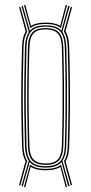

<svg xmlns="http://www.w3.org/2000/svg" viewBox="-20 -798 376 794"><path d="M74.2 -27.2 69 -29.2 98.8 -134Q84.5 -154 83.2 -193.2Q81.2 -266.8 80.5 -332.8Q79.8 -398.8 80.5 -464.9Q81.2 -531 83.2 -604.2Q84.8 -644.8 99.5 -665L69 -772L74.2 -773.8L103.5 -670.5Q113.8 -682.5 129.6 -687.9Q145.5 -693.2 168.8 -693.2Q191.8 -693.2 207.5 -688Q223.2 -682.8 233.8 -671L262.2 -773.8L267.8 -772L237.8 -665.8Q252.8 -645.2 254 -604.2Q256.2 -530.8 256.9 -464.6Q257.5 -398.5 256.9 -332.5Q256.2 -266.5 254 -193.2Q252.8 -153.8 238.2 -133.5L267.8 -29.2L262.2 -27.2L234.2 -128Q224 -116 208.1 -110.5Q192.2 -105 168.8 -105Q145 -105 129 -110.6Q113 -116.2 102.8 -128.5ZM168.8 -110.8Q210 -110.8 228.2 -130Q246.5 -149.2 248 -193.5Q250.2 -266.8 250.9 -332.6Q251.5 -398.5 250.9 -464.6Q250.2 -530.8 248 -604Q246.5 -649 228.4 -668.4Q210.2 -687.8 168.8 -687.8Q127.5 -687.8 109.2 -668.4Q91 -649 89.5 -604Q87.5 -530.8 86.8 -464.8Q86 -398.8 86.8 -332.8Q87.5 -266.8 89.5 -193.5Q91 -149 109.2 -129.9Q127.5 -110.8 168.8 -110.8ZM168.8 -116.2Q130.8 -116.2 113.9 -134.2Q97 -152.2 95.5 -193.8Q93.5 -267 92.8 -332.9Q92 -398.8 92.8 -464.8Q93.5 -530.8 95.5 -603.8Q97 -645.8 113.8 -663.9Q130.5 -682 168.8 -682Q206.8 -682 223.5 -663.9Q240.2 -645.8 241.8 -603.8Q244 -530.5 244.6 -464.5Q245.2 -398.5 244.6 -332.8Q244 -267 241.8 -193.8Q240.2 -152.2 223.5 -134.2Q206.8 -116.2 168.8 -116.2ZM168.8 -122Q203.8 -122 219.1 -138.8Q234.5 -155.5 235.8 -194Q238 -267 238.6 -332.8Q239.2 -398.5 238.6 -464.4Q238 -530.2 235.8 -603.5Q234.5 -642.5 219.1 -659.5Q203.8 -676.5 168.8 -676.5Q133.8 -676.5 118.4 -659.5Q103 -642.5 101.8 -603.5Q99.5 -530.5 98.8 -464.6Q98 -398.8 98.8 -333Q99.5 -267.2 101.8 -194Q103 -155.5 118.4 -138.8Q133.8 -122 168.8 -122ZM64 -31 58.8 -33 85.8 -131.8Q72.2 -153.2 71.2 -192.8Q69 -266.5 68.2 -332.6Q67.5 -398.8 68.2 -465Q69 -531.2 71.2 -604.8Q72.2 -645.2 86.2 -667.8L58.8 -768.2L64 -770L92.8 -666.2Q78.5 -645 77.2 -604.5Q75.2 -531.2 74.5 -465Q73.8 -398.8 74.5 -332.6Q75.2 -266.5 77.2 -193Q78.5 -154.2 92.2 -132.8ZM272.8 -31 244.8 -132Q259 -153.2 260 -193Q262.2 -266.5 263 -332.5Q263.8 -398.5 263 -464.8Q262.2 -531 260 -604.5Q258.8 -646 244.2 -667L272.8 -770L278 -768.2L250.8 -668.8Q265 -646.2 266.2 -604.8Q268.5 -531.2 269.1 -464.9Q269.8 -398.5 269.1 -332.5Q268.5 -266.5 266.2 -192.8Q265 -152.8 251.2 -130.8L278 -33ZM84.5 -23.2 79.2 -25.5 104.5 -117.5Q115.8 -108.2 131.4 -103.9Q147 -99.5 168.8 -99.5Q190.2 -99.5 205.8 -103.8Q221.2 -108 232.2 -117L257.2 -25.5L252 -23.2L229.8 -107.5Q218.5 -100.5 203.5 -97.1Q188.5 -93.8 168.8 -93.8Q148.8 -93.8 133.5 -97.2Q118.2 -100.8 106.8 -108ZM105.5 -681.5 79.2 -776 84.5 -777.8 108 -691Q119.5 -698 134.2 -701.2Q149 -704.5 168.8 -704.5Q188 -704.5 202.9 -701.4Q217.8 -698.2 228.8 -691.2L252 -777.8L257.2 -776L231.8 -681.8Q220.8 -690.8 205.2 -694.9Q189.8 -699 168.8 -699Q147.2 -699 131.9 -694.8Q116.5 -690.5 105.5 -681.5Z"/></svg>

Font: Big Shoulders Inline Display ExtraLight
Style: Regular
Weight: 250
Version: Version 2.002